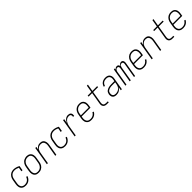

<svg xmlns="http://www.w3.org/2000/svg" viewBox="661 -2953 5178 5178"><g transform="rotate(-45 3250.0 -363.5)"><path d="M207 8Q178 8 150.5 2Q123 -4 100.5 -18.5Q78 -33 63 -55Q48 -77 41 -103.5Q34 -130 34.5 -158.5Q35 -187 40 -216L62 -346Q66 -371 74.5 -395.5Q83 -420 97 -443Q111 -466 131 -484.5Q151 -503 174.5 -515.5Q198 -528 223.5 -533Q249 -538 275 -538Q299 -538 323 -534Q347 -530 369.5 -523.5Q392 -517 413.5 -507.5Q435 -498 456 -486L433 -350H392L412 -467Q381 -483 346.5 -492Q312 -501 275 -501Q254 -501 233 -497Q212 -493 192.5 -482.5Q173 -472 157 -456Q141 -440 129.5 -420.5Q118 -401 111.5 -380.5Q105 -360 102 -340L80 -210Q76 -187 75 -164Q74 -141 79 -120.5Q84 -100 95 -81.5Q106 -63 123.5 -51Q141 -39 162.5 -34Q184 -29 207 -29Q234 -29 261.5 -37Q289 -45 312.5 -62.5Q336 -80 352.5 -104.5Q369 -129 379 -155L416 -143Q404 -110 383.5 -81Q363 -52 334.5 -31Q306 -10 272.5 -1Q239 8 207 8Z M697 8Q669 8 642.5 2Q616 -4 594.5 -19.5Q573 -35 559.5 -57.5Q546 -80 540 -106Q534 -132 534.5 -160Q535 -188 540 -216L562 -346Q566 -371 574.5 -396Q583 -421 597.5 -444Q612 -467 632 -486Q652 -505 676.5 -516.5Q701 -528 726.5 -534.5Q752 -541 778 -541Q805 -541 831.5 -533.5Q858 -526 879.5 -511Q901 -496 915 -473Q929 -450 935 -424Q941 -398 940 -370Q939 -342 934 -314L912 -184Q908 -159 900 -134Q892 -109 877.5 -86Q863 -63 842.5 -44.5Q822 -26 798 -13.5Q774 -1 748 3.5Q722 8 697 8ZM698 -29Q719 -29 740.5 -33Q762 -37 781.5 -47.5Q801 -58 817 -74Q833 -90 844.5 -109Q856 -128 863 -148.5Q870 -169 873 -190L895 -320Q899 -343 900 -365Q901 -387 896.5 -408Q892 -429 882 -447.5Q872 -466 855.5 -478.5Q839 -491 818 -496Q797 -501 774 -501Q753 -501 732 -496.5Q711 -492 692 -481.5Q673 -471 657 -455Q641 -439 629.5 -420Q618 -401 611.5 -380.5Q605 -360 602 -340L580 -210Q576 -188 575 -165.5Q574 -143 578 -122.5Q582 -102 592 -83.5Q602 -65 618 -52Q634 -39 655 -34Q676 -29 698 -29Z M1012 0 1101 -530H1142L1126 -440Q1138 -462 1155 -481Q1172 -500 1193 -513.5Q1214 -527 1238 -532.5Q1262 -538 1286 -538Q1312 -538 1337.5 -531Q1363 -524 1382 -507.5Q1401 -491 1412.5 -468.5Q1424 -446 1429 -420.5Q1434 -395 1432.5 -368Q1431 -341 1426 -314L1373 0H1333L1387 -320Q1391 -342 1392 -363.5Q1393 -385 1389.5 -405.5Q1386 -426 1377.5 -444.5Q1369 -463 1354 -476.5Q1339 -490 1318.5 -495.5Q1298 -501 1276 -501Q1256 -501 1235.5 -497Q1215 -493 1196.5 -482.5Q1178 -472 1162.5 -456Q1147 -440 1136.5 -421.5Q1126 -403 1120 -383.5Q1114 -364 1110 -344L1052 0Z M1707 8Q1678 8 1650.5 2Q1623 -4 1600.5 -18.5Q1578 -33 1563 -55Q1548 -77 1541 -103.5Q1534 -130 1534.5 -158.5Q1535 -187 1540 -216L1562 -346Q1566 -371 1574.5 -395.5Q1583 -420 1597 -443Q1611 -466 1631 -484.5Q1651 -503 1674.5 -515.5Q1698 -528 1723.5 -533Q1749 -538 1775 -538Q1799 -538 1823 -534Q1847 -530 1869.5 -523.5Q1892 -517 1913.5 -507.5Q1935 -498 1956 -486L1933 -350H1892L1912 -467Q1881 -483 1846.5 -492Q1812 -501 1775 -501Q1754 -501 1733 -497Q1712 -493 1692.5 -482.5Q1673 -472 1657 -456Q1641 -440 1629.5 -420.5Q1618 -401 1611.5 -380.5Q1605 -360 1602 -340L1580 -210Q1576 -187 1575 -164Q1574 -141 1579 -120.5Q1584 -100 1595 -81.5Q1606 -63 1623.5 -51Q1641 -39 1662.5 -34Q1684 -29 1707 -29Q1734 -29 1761.5 -37Q1789 -45 1812.5 -62.5Q1836 -80 1852.5 -104.5Q1869 -129 1879 -155L1916 -143Q1904 -110 1883.5 -81Q1863 -52 1834.5 -31Q1806 -10 1772.5 -1Q1739 8 1707 8Z M2072 0 2161 -530H2202L2181 -405Q2192 -431 2208 -455.5Q2224 -480 2246.5 -499.5Q2269 -519 2296 -528.5Q2323 -538 2351 -538Q2377 -538 2402 -530Q2427 -522 2442 -501.5Q2457 -481 2459 -454.5Q2461 -428 2456 -402H2416Q2419 -420 2418.5 -438.5Q2418 -457 2410 -472Q2402 -487 2385.5 -494Q2369 -501 2351 -501Q2326 -501 2301.5 -494Q2277 -487 2256 -472Q2235 -457 2218.5 -436Q2202 -415 2191 -392Q2180 -369 2173 -345Q2166 -321 2162 -297L2112 0Z M2712 8Q2683 8 2655.5 2.5Q2628 -3 2605 -17.5Q2582 -32 2566 -54Q2550 -76 2542.5 -102.5Q2535 -129 2535 -158Q2535 -187 2540 -216L2562 -346Q2566 -371 2574.5 -396Q2583 -421 2597.5 -444Q2612 -467 2632 -485.5Q2652 -504 2676.5 -516.5Q2701 -529 2726.5 -533.5Q2752 -538 2778 -538Q2805 -538 2832 -532Q2859 -526 2880 -510.5Q2901 -495 2915 -472.5Q2929 -450 2935 -424Q2941 -398 2940 -370Q2939 -342 2934 -314L2923 -247H2586L2580 -210Q2576 -187 2575.5 -163.5Q2575 -140 2580 -119Q2585 -98 2597 -80Q2609 -62 2627 -50Q2645 -38 2667 -33.5Q2689 -29 2712 -29Q2736 -29 2760 -34Q2784 -39 2805.5 -51.5Q2827 -64 2845 -83Q2863 -102 2875 -124L2910 -108Q2896 -81 2874.5 -58Q2853 -35 2826 -20Q2799 -5 2770 1.5Q2741 8 2712 8ZM2592 -283H2889L2895 -320Q2899 -342 2900 -364.5Q2901 -387 2897 -407.5Q2893 -428 2883 -446.5Q2873 -465 2857 -478Q2841 -491 2820 -496Q2799 -501 2777 -501Q2756 -501 2734.5 -497Q2713 -493 2693.5 -482.5Q2674 -472 2657.5 -456Q2641 -440 2629.5 -421Q2618 -402 2611.5 -381.5Q2605 -361 2602 -340Z M3303 0Q3282 0 3262 -3.5Q3242 -7 3225 -16Q3208 -25 3195.5 -40Q3183 -55 3177 -74Q3171 -93 3171 -113.5Q3171 -134 3175 -155L3232 -493H3098V-530H3238L3273 -735H3313L3278 -530H3460V-493H3272L3214 -149Q3210 -127 3212.5 -105Q3215 -83 3227.5 -66.5Q3240 -50 3260.5 -43.5Q3281 -37 3303 -37H3373V0Z M3663 8Q3631 8 3601 -2Q3571 -12 3552.5 -35Q3534 -58 3529 -89.5Q3524 -121 3529 -153Q3534 -177 3544.5 -200.5Q3555 -224 3574.5 -241Q3594 -258 3617 -269Q3640 -280 3664.5 -286Q3689 -292 3713 -294.5Q3737 -297 3761 -297H3883L3892 -348Q3895 -368 3895.5 -388Q3896 -408 3891 -426Q3886 -444 3875 -459Q3864 -474 3848 -484Q3832 -494 3813 -497.5Q3794 -501 3775 -501Q3749 -501 3723 -495.5Q3697 -490 3674 -475Q3651 -460 3636 -437Q3621 -414 3615 -388H3575Q3580 -411 3589.5 -431.5Q3599 -452 3613.5 -470Q3628 -488 3647.5 -501.5Q3667 -515 3688 -523.5Q3709 -532 3731 -535Q3753 -538 3775 -538Q3800 -538 3825 -533.5Q3850 -529 3871 -516.5Q3892 -504 3906.5 -485Q3921 -466 3928.5 -443Q3936 -420 3936 -394Q3936 -368 3931 -342L3873 0H3833L3850 -102Q3837 -77 3816.5 -55Q3796 -33 3771 -18.5Q3746 -4 3718 2Q3690 8 3663 8ZM3671 -29Q3705 -29 3739.5 -39.5Q3774 -50 3801.5 -73.5Q3829 -97 3844.5 -129.5Q3860 -162 3866 -196L3877 -260H3761Q3741 -260 3722 -258.5Q3703 -257 3683.5 -252.5Q3664 -248 3644.5 -240.5Q3625 -233 3608.5 -220Q3592 -207 3582.5 -188.5Q3573 -170 3570 -151Q3566 -127 3569.5 -103Q3573 -79 3587 -61Q3601 -43 3624 -36Q3647 -29 3671 -29Z M4008 0 4097 -530H4138L4130 -487Q4137 -498 4146 -508Q4155 -518 4166 -525Q4177 -532 4189.5 -535Q4202 -538 4214 -538Q4229 -538 4242.5 -533.5Q4256 -529 4265 -519Q4274 -509 4279 -496Q4284 -483 4285 -468Q4292 -482 4301 -495.5Q4310 -509 4322.5 -518.5Q4335 -528 4349.5 -533Q4364 -538 4379 -538Q4394 -538 4407 -533.5Q4420 -529 4429 -519.5Q4438 -510 4443 -497Q4448 -484 4450 -470Q4452 -456 4451 -441.5Q4450 -427 4447 -413L4377 0H4337L4408 -420Q4411 -434 4410.5 -448.5Q4410 -463 4404.5 -475Q4399 -487 4387 -494Q4375 -501 4360 -501Q4350 -501 4339 -497.5Q4328 -494 4319 -486Q4310 -478 4304 -468.5Q4298 -459 4293.5 -448.5Q4289 -438 4286 -427.5Q4283 -417 4281 -406L4213 0H4172L4243 -420Q4246 -434 4245.5 -448.5Q4245 -463 4239.5 -475Q4234 -487 4222 -494Q4210 -501 4195 -501Q4185 -501 4174 -497.5Q4163 -494 4154 -486Q4145 -478 4139 -468.5Q4133 -459 4128.5 -448.5Q4124 -438 4121 -427.5Q4118 -417 4117 -406L4048 0Z M4712 8Q4683 8 4655.5 2.5Q4628 -3 4605 -17.5Q4582 -32 4566 -54Q4550 -76 4542.5 -102.5Q4535 -129 4535 -158Q4535 -187 4540 -216L4562 -346Q4566 -371 4574.5 -396Q4583 -421 4597.5 -444Q4612 -467 4632 -485.5Q4652 -504 4676.5 -516.5Q4701 -529 4726.5 -533.5Q4752 -538 4778 -538Q4805 -538 4832 -532Q4859 -526 4880 -510.5Q4901 -495 4915 -472.5Q4929 -450 4935 -424Q4941 -398 4940 -370Q4939 -342 4934 -314L4923 -247H4586L4580 -210Q4576 -187 4575.5 -163.5Q4575 -140 4580 -119Q4585 -98 4597 -80Q4609 -62 4627 -50Q4645 -38 4667 -33.5Q4689 -29 4712 -29Q4736 -29 4760 -34Q4784 -39 4805.5 -51.5Q4827 -64 4845 -83Q4863 -102 4875 -124L4910 -108Q4896 -81 4874.5 -58Q4853 -35 4826 -20Q4799 -5 4770 1.5Q4741 8 4712 8ZM4592 -283H4889L4895 -320Q4899 -342 4900 -364.5Q4901 -387 4897 -407.5Q4893 -428 4883 -446.5Q4873 -465 4857 -478Q4841 -491 4820 -496Q4799 -501 4777 -501Q4756 -501 4734.5 -497Q4713 -493 4693.5 -482.5Q4674 -472 4657.5 -456Q4641 -440 4629.5 -421Q4618 -402 4611.5 -381.5Q4605 -361 4602 -340Z M5012 0 5101 -530H5142L5126 -440Q5138 -462 5155 -481Q5172 -500 5193 -513.5Q5214 -527 5238 -532.5Q5262 -538 5286 -538Q5312 -538 5337.5 -531Q5363 -524 5382 -507.5Q5401 -491 5412.5 -468.5Q5424 -446 5429 -420.5Q5434 -395 5432.5 -368Q5431 -341 5426 -314L5373 0H5333L5387 -320Q5391 -342 5392 -363.5Q5393 -385 5389.5 -405.5Q5386 -426 5377.5 -444.5Q5369 -463 5354 -476.5Q5339 -490 5318.5 -495.5Q5298 -501 5276 -501Q5256 -501 5235.5 -497Q5215 -493 5196.5 -482.5Q5178 -472 5162.5 -456Q5147 -440 5136.5 -421.5Q5126 -403 5120 -383.5Q5114 -364 5110 -344L5052 0Z M5803 0Q5782 0 5762 -3.5Q5742 -7 5725 -16Q5708 -25 5695.5 -40Q5683 -55 5677 -74Q5671 -93 5671 -113.5Q5671 -134 5675 -155L5732 -493H5598V-530H5738L5773 -735H5813L5778 -530H5960V-493H5772L5714 -149Q5710 -127 5712.5 -105Q5715 -83 5727.5 -66.5Q5740 -50 5760.5 -43.5Q5781 -37 5803 -37H5873V0Z M6212 8Q6183 8 6155.5 2.5Q6128 -3 6105 -17.5Q6082 -32 6066 -54Q6050 -76 6042.5 -102.5Q6035 -129 6035 -158Q6035 -187 6040 -216L6062 -346Q6066 -371 6074.5 -396Q6083 -421 6097.5 -444Q6112 -467 6132 -485.5Q6152 -504 6176.5 -516.5Q6201 -529 6226.5 -533.5Q6252 -538 6278 -538Q6305 -538 6332 -532Q6359 -526 6380 -510.5Q6401 -495 6415 -472.5Q6429 -450 6435 -424Q6441 -398 6440 -370Q6439 -342 6434 -314L6423 -247H6086L6080 -210Q6076 -187 6075.5 -163.5Q6075 -140 6080 -119Q6085 -98 6097 -80Q6109 -62 6127 -50Q6145 -38 6167 -33.5Q6189 -29 6212 -29Q6236 -29 6260 -34Q6284 -39 6305.5 -51.5Q6327 -64 6345 -83Q6363 -102 6375 -124L6410 -108Q6396 -81 6374.5 -58Q6353 -35 6326 -20Q6299 -5 6270 1.5Q6241 8 6212 8ZM6092 -283H6389L6395 -320Q6399 -342 6400 -364.5Q6401 -387 6397 -407.5Q6393 -428 6383 -446.5Q6373 -465 6357 -478Q6341 -491 6320 -496Q6299 -501 6277 -501Q6256 -501 6234.5 -497Q6213 -493 6193.5 -482.5Q6174 -472 6157.5 -456Q6141 -440 6129.5 -421Q6118 -402 6111.5 -381.5Q6105 -361 6102 -340Z"/></g></svg>

Font: iosevka_custom_sans_ss08 XLt
Style: Italic
Weight: 200
Italic angle: -10°
Designer: Belleve Invis
Foundry: Belleve Invis
Version: Version 10.3.0; ttfautohint (v1.8.3)